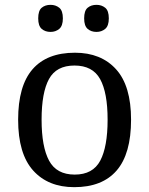

<svg xmlns="http://www.w3.org/2000/svg" viewBox="-20 -764 617 794"><path d="M287 10Q179 10 117 -59Q55 -128 55 -269Q55 -409 114.5 -477.5Q174 -546 290 -546Q398 -546 460 -477.5Q522 -409 522 -269Q522 -128 462.5 -59Q403 10 287 10ZM289 -42Q364 -42 394.5 -99.5Q425 -157 425 -269Q425 -381 394 -437Q363 -493 288 -493Q213 -493 182.5 -437Q152 -381 152 -269Q152 -157 183 -99.5Q214 -42 289 -42ZM379 -632Q357 -632 342.5 -644.5Q328 -657 328 -688Q328 -720 342.5 -732Q357 -744 379 -744Q400 -744 415 -732Q430 -720 430 -688Q430 -657 415 -644.5Q400 -632 379 -632ZM189 -632Q167 -632 152.5 -644.5Q138 -657 138 -688Q138 -720 152.5 -732Q167 -744 189 -744Q210 -744 225 -732Q240 -720 240 -688Q240 -657 225 -644.5Q210 -632 189 -632Z"/></svg>

Font: Noto Serif Dogra
Style: Regular
Weight: 400
Designer: Ek Type
Foundry: Ek Type
Version: Version 1.005